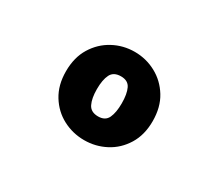

<svg xmlns="http://www.w3.org/2000/svg" viewBox="-74 -862 748 656"><g transform="rotate(30 300.0 -534.0)"><path d="M300 -360Q255 -360 216 -380.5Q177 -401 153 -440Q129 -479 129 -533Q129 -588 153 -627Q177 -666 216 -687Q255 -708 300 -708Q345 -708 384 -687Q423 -666 447 -627Q471 -588 471 -533Q471 -479 447 -440Q423 -401 384 -380.5Q345 -360 300 -360ZM301 -454Q329 -454 339 -475.5Q349 -497 349 -533Q349 -570 339 -591Q329 -612 301 -612Q272 -612 261.5 -591Q251 -570 251 -533Q251 -497 261.5 -475.5Q272 -454 301 -454Z"/></g></svg>

Font: Source Code Pro ExtraLight Black
Style: Regular
Weight: 900
Monospace: yes
Version: Version 1.018;hotconv 1.0.116;makeotfexe 2.5.65601